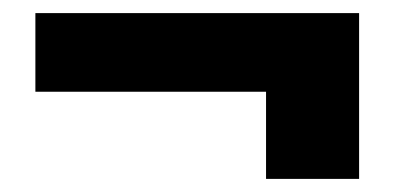

<svg xmlns="http://www.w3.org/2000/svg" viewBox="-20 -389 614 293"><path d="M34 -249V-369H528V-249ZM386 -116V-369H528V-116Z"/></svg>

Font: Yaldevi ExtraLight
Style: Bold
Weight: 700
Version: Version 1.100